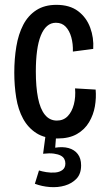

<svg xmlns="http://www.w3.org/2000/svg" viewBox="-20 -560 435 793"><path d="M217 12Q165 12 130.5 -10Q96 -32 75.5 -69.5Q55 -107 47 -156.5Q39 -206 39 -260Q39 -317 47.5 -368Q56 -419 76 -457.5Q96 -496 130 -518Q164 -540 213 -540Q268 -540 302.5 -514Q337 -488 352.5 -446Q368 -404 365 -358L281 -347Q282 -379 274.5 -406Q267 -433 251.5 -449.5Q236 -466 211 -466Q190 -466 174.5 -452.5Q159 -439 148.5 -413Q138 -387 133 -349.5Q128 -312 128 -265Q128 -201 137 -155.5Q146 -110 165.5 -86Q185 -62 215 -62Q242 -62 259.5 -80Q277 -98 285 -128.5Q293 -159 290 -195L375 -190Q378 -156 372 -121Q366 -86 348 -55.5Q330 -25 298 -6.5Q266 12 217 12ZM124 199 141 144Q153 148 171.5 151Q190 154 208 152.5Q226 151 238 142Q250 133 250 115Q250 105 245.5 96.5Q241 88 230.5 82.5Q220 77 202.5 74.5Q185 72 158 75L170 -15H213L208 50Q239 45 263 51.5Q287 58 301 76Q315 94 315 123Q315 158 296 178Q277 198 248 206.5Q219 215 186 212.5Q153 210 124 199Z"/></svg>

Font: Bricolage Grotesque 24pt Condensed
Style: Regular
Weight: 400
Width: 3
Designer: Mathieu Triay
Foundry: Atelier Triay
Version: Version 1.001;gftools[0.9.33.dev8+g029e19f]